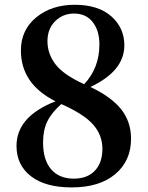

<svg xmlns="http://www.w3.org/2000/svg" viewBox="-20 -777 624 812"><path d="M292 -21.5Q349.6 -21.5 381.3 -55.2Q413.1 -88.9 413.1 -147.5Q413.1 -205.1 374.5 -249.5Q335.9 -293.9 239.3 -336.9Q198.2 -300.8 180.2 -263.7Q162.1 -226.6 162.1 -174.8Q162.1 -100.6 196.3 -61Q230.5 -21.5 292 -21.5ZM293 -719.7Q246.1 -719.7 213.4 -687.5Q180.7 -655.3 180.7 -602.5Q180.7 -549.8 214.4 -505.4Q248 -460.9 335.9 -420.9Q400.4 -489.3 400.4 -588.9Q400.4 -647.5 372.1 -683.6Q343.8 -719.7 293 -719.7ZM362.3 -409.2Q451.2 -367.2 492.7 -314.5Q534.2 -261.7 534.2 -190.4Q534.2 -96.7 467.3 -40.5Q400.4 15.6 283.2 15.6Q171.9 15.6 110.8 -31.7Q49.8 -79.1 49.8 -160.2Q49.8 -284.2 214.8 -348.6Q68.4 -421.9 68.4 -563.5Q68.4 -650.4 133.3 -703.6Q198.2 -756.8 295.9 -756.8Q395.5 -756.8 450.7 -708Q505.9 -659.2 505.9 -585Q505.9 -476.6 362.3 -409.2Z"/></svg>

Font: GenRyuMin TW TTF Bold
Style: Regular
Weight: 700
Version: Version 1.300